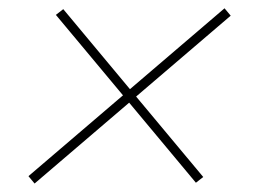

<svg xmlns="http://www.w3.org/2000/svg" viewBox="-20 -513 614 458"><path d="M447.3 -77.1 288.1 -268.1 62.5 -75.2 47.9 -92.8 273.4 -285.6 113.3 -477.5 130.9 -491.2 290 -300.3 515.6 -493.2 530.3 -475.6 304.7 -282.7 464.8 -90.8Z"/></svg>

Font: Inter Display Thin
Style: Italic
Weight: 100
Italic angle: -9.39999°
Designer: Rasmus Andersson
Foundry: rsms
Version: Version 4.000;git-a52131595